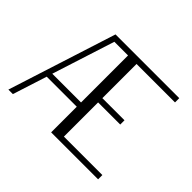

<svg xmlns="http://www.w3.org/2000/svg" viewBox="-162 -1058 1324 1324"><g transform="rotate(45 500.0 -396.0)"><path d="M916.5 -791.5V-750H541.5V-416.5H757.3V-375H541.5V-41.5H916.5V0H458.5V-250H165.5L85.4 0H41.5L294.9 -791.5ZM458.5 -291.5V-750H325.2L178.2 -291.5Z"/></g></svg>

Font: Resagnicto
Style: Regular
Weight: 500
Version: Version 0.9991